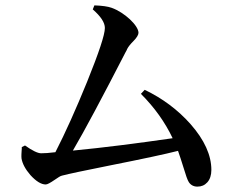

<svg xmlns="http://www.w3.org/2000/svg" viewBox="-20 -720 875 714"><path d="M714 -26C729 -26 741 -31 751 -42C761 -53 766 -69 766 -88C766 -143 740 -200 689 -258C642 -311 585 -354 518 -386L504 -371C555 -320 594 -265 622 -206C490 -187 366 -171 251 -160C295 -235 360 -357 447 -526C450 -531 452 -535 453 -538C457 -546 465 -556 476 -567C489 -580 495 -591 495 -598C495 -625 443 -674 395 -691C381 -696 360 -699 331 -700L325 -685C355 -659 370 -636 370 -616C370 -591 348 -525 304 -416C262 -313 223 -226 186 -154C163 -151 145 -150 133 -150C120 -150 100 -160 73 -179L61 -173C61 -172 61 -170 61 -168C60 -153 59 -140 60 -131C63 -112 74 -91 93 -69C114 -46 133 -34 150 -34C156 -34 167 -40 183 -51C196 -60 205 -66 211 -67C234 -73 294 -86 390 -105C511 -129 595 -147 642 -159C648 -142 655 -121 663 -95C671 -68 677 -51 682 -43C689 -32 700 -26 714 -26Z"/></svg>

Font: AllPunType SemiBold
Style: Regular
Weight: 600
Version: 1.0